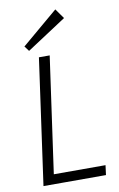

<svg xmlns="http://www.w3.org/2000/svg" viewBox="-102 -998 650 1053"><g transform="rotate(-10 223.5 -471.5)"><path d="M105 -54H407L400 0H52L150 -700H210L113 -11ZM323 -888 103 -744 82 -772 284 -943Z"/></g></svg>

Font: Pathway Extreme 8pt Thin
Style: Italic
Weight: 100
Italic angle: -8°
Designer: Eduardo Rodriguez Tunni
Foundry: Eduardo Rodriguez Tunni
Version: Version 1.000